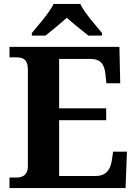

<svg xmlns="http://www.w3.org/2000/svg" viewBox="-20 -951 693 971"><path d="M141 -784V-771H210C238 -793 288 -834 318 -861C348 -834 399 -793 427 -771H496V-784C465 -822 407 -886 386 -931H251C230 -886 172 -822 141 -784ZM28 0H615L622 -184H552L545 -137C538 -93 516 -61 464 -61H279V-343H517V-403H279V-653H437C489 -653 508 -626 513 -577L518 -530H588L584 -714H28V-661H62C94 -661 121 -653 121 -599V-110C121 -69 97 -53 63 -53H28Z"/></svg>

Font: Noto Serif Telugu
Style: Bold
Weight: 700
Designer: Jelle Bosma - Monotype Design Team
Foundry: Monotype Imaging Inc.
Version: Version 2.005